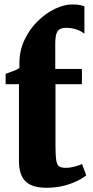

<svg xmlns="http://www.w3.org/2000/svg" viewBox="-20 -856 428 886"><path d="M194 10.5Q128 10.5 97.8 -19.2Q67.5 -49 67.5 -112.5V-467.5H6V-515.5Q18.5 -520.5 30.2 -524.2Q42 -528 52 -532.2Q62 -536.5 69.5 -542.5Q69.5 -547.5 69.5 -553Q69.5 -558.5 69.5 -563Q69.5 -622.5 93 -672Q116.5 -721.5 153.8 -758.2Q191 -795 233.5 -815.2Q276 -835.5 314 -835.5Q336 -835.5 349.8 -832.5Q363.5 -829.5 369.5 -827V-700.5Q353 -713.5 332 -720.5Q311 -727.5 286 -727.5Q267.5 -727.5 256.2 -721.5Q245 -715.5 240 -699.2Q235 -683 235 -651.5V-538H358V-467.5H236V-183.5Q236 -136.5 239.8 -115Q243.5 -93.5 254 -87.5Q264.5 -81.5 283.5 -81.5Q303.5 -81.5 323.5 -87Q343.5 -92.5 358.5 -99L378 -47Q361 -33 333.5 -19.8Q306 -6.5 270.8 2Q235.5 10.5 194 10.5Z"/></svg>

Font: Merriweather 60pt Black
Style: Regular
Weight: 900
Version: Version 2.100